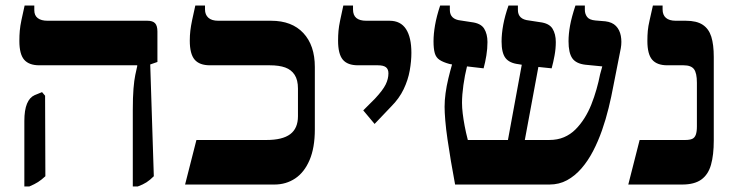

<svg xmlns="http://www.w3.org/2000/svg" viewBox="-20 -667 2654 694"><path d="M460 7V-268Q460 -316 462.5 -346.5Q465 -377 469 -396Q473 -415 476 -428V-431H122Q85 -431 67.5 -451Q50 -471 50 -519Q50 -539 51.5 -556Q53 -573 57.5 -594.5Q62 -616 69 -647H104V-630Q104 -611 116.5 -601.5Q129 -592 152 -592H513Q532 -592 540.5 -583Q549 -574 549 -553V-443L523 -434L536 -30Q522 -16 509.5 -8Q497 0 478 7ZM68 7V-230Q68 -269 77.5 -292Q87 -315 105 -323L132 -334L143 -321L144 -30Q130 -17 117.5 -9Q105 -1 86 7Z M649 0 690 -161H943Q1001 -161 1029 -182Q1057 -203 1057 -247V-347Q1057 -378 1045 -396.5Q1033 -415 1011 -423Q989 -431 955 -431H739Q701 -431 683.5 -451.5Q666 -472 666 -520Q666 -539 668 -556Q670 -573 674.5 -594.5Q679 -616 686 -647H721V-633Q721 -614 733 -603Q745 -592 769 -592H960Q1035 -592 1076.5 -547.5Q1118 -503 1118 -425V-199Q1118 -133 1099 -88.5Q1080 -44 1047 -22Q1014 0 972 0Z M1334 -219 1293 -268 1335 -310Q1364 -341 1374 -361.5Q1384 -382 1384 -402Q1384 -417 1375 -424Q1366 -431 1346 -431H1274Q1236 -431 1219 -451.5Q1202 -472 1202 -520Q1202 -539 1203.5 -555.5Q1205 -572 1209.5 -593.5Q1214 -615 1221 -647H1256V-633Q1256 -612 1268 -602Q1280 -592 1304 -592H1388Q1428 -592 1447.5 -562Q1467 -532 1467 -476Q1467 -446 1461 -412Q1455 -378 1439 -344.5Q1423 -311 1394 -282Z M1625 0Q1617 -42 1610 -84Q1603 -126 1597.5 -163.5Q1592 -201 1589.5 -231.5Q1587 -262 1587 -281Q1587 -304 1590.5 -330Q1594 -356 1600.5 -383Q1607 -410 1614 -434L1604 -436Q1582 -442 1569 -450.5Q1556 -459 1551.5 -475Q1547 -491 1547 -518Q1547 -544 1552.5 -576Q1558 -608 1571 -647H1606V-631Q1606 -614 1616 -604.5Q1626 -595 1645 -593L1684 -587Q1718 -583 1730 -563.5Q1742 -544 1742 -515Q1742 -491 1738 -466.5Q1734 -442 1728 -420L1668 -427Q1660 -395 1655 -359.5Q1650 -324 1650 -295Q1650 -278 1652.5 -257Q1655 -236 1659.5 -212Q1664 -188 1671 -161H1816L1866 -433L1854 -435Q1821 -439 1807 -457.5Q1793 -476 1793 -517Q1793 -545 1799 -577.5Q1805 -610 1818 -647H1852V-631Q1852 -614 1862 -604.5Q1872 -595 1892 -593L1931 -587Q1965 -583 1977 -563.5Q1989 -544 1989 -515Q1989 -491 1984.5 -466.5Q1980 -442 1974 -420L1926 -425L1877 -161H1965Q1995 -161 2018.5 -171Q2042 -181 2060 -199Q2078 -217 2092.5 -240Q2107 -263 2117.5 -289.5Q2128 -316 2136 -344Q2144 -372 2149 -398L2157 -427L2096 -433Q2062 -437 2048.5 -456.5Q2035 -476 2035 -518Q2035 -544 2040.5 -574.5Q2046 -605 2060 -647H2094V-631Q2094 -617 2102 -606Q2110 -595 2132 -593L2168 -590Q2193 -587 2206.5 -573Q2220 -559 2224 -537.5Q2228 -516 2224 -493L2197 -356Q2190 -318 2180 -277Q2170 -236 2156 -196Q2142 -156 2123.5 -120.5Q2105 -85 2081.5 -58Q2058 -31 2029.5 -15.5Q2001 0 1966 0Z M2251 0 2292 -161H2456Q2473 -161 2482 -165Q2491 -169 2495 -180Q2499 -191 2499 -210V-368Q2499 -403 2488.5 -417Q2478 -431 2451 -431H2392Q2355 -431 2337.5 -451Q2320 -471 2320 -519Q2320 -539 2321.5 -555.5Q2323 -572 2328 -593.5Q2333 -615 2340 -647H2375V-633Q2375 -613 2387 -602.5Q2399 -592 2423 -592H2459Q2498 -592 2520 -577.5Q2542 -563 2551 -534.5Q2560 -506 2560 -461V-159Q2560 -107 2550 -71.5Q2540 -36 2515 -18Q2490 0 2446 0Z"/></svg>

Font: Noto Serif Hebrew
Style: Bold
Weight: 700
Version: Version 2.003